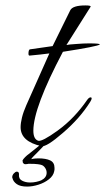

<svg xmlns="http://www.w3.org/2000/svg" viewBox="-20 -522 388 708"><path d="M133 17Q56 0 56 -53Q56 -68 61 -88.5Q66 -109 77 -134L162 -325Q147 -323 129 -321Q111 -319 89 -317Q85 -317 85 -324Q85 -338 90 -340L174 -352L239 -484Q248 -502 295 -502Q317 -502 314 -497Q292 -462 269.5 -426.5Q247 -391 225 -356Q228 -357 238 -358Q248 -359 264 -360Q276 -361 287 -361.5Q298 -362 308 -362Q350 -362 348 -358Q341 -351 212 -331Q103 -125 103 -40Q103 -9 121 -3Q135 1 192 -40Q225 -64 252 -92.5Q279 -121 301 -153Q308 -163 314 -163Q318 -163 318 -159Q318 -155 313 -147Q275 -86 212 -32Q151 21 133 17ZM80 166Q55 166 42 157Q29 148 26 135Q26 134 25.5 133.5Q25 133 25 132Q25 124 31 117.5Q37 111 42 111Q50 111 50 120Q48 137 61 144Q74 151 91 151Q103 151 114 148.5Q125 146 132 143Q152 133 152 115Q152 105 146 96.5Q140 88 132 86Q130 85 119.5 83.5Q109 82 88 82Q87 82 85 82Q83 82 80 83Q73 84 70 83Q66 81 64 77V74Q63 73 63 70Q65 65 72.5 57.5Q80 50 86 46L131 10Q135 6 138 6Q143 6 143 14L117 41Q110 48 104 54Q98 60 95 65Q103 63 110 62.5Q117 62 122 62Q149 62 165 69.5Q181 77 181 97Q181 100 181 103Q181 106 180 109Q177 126 160.5 139Q144 152 122 159Q100 166 80 166Z"/></svg>

Font: Ephesis
Style: Regular
Weight: 400
Designer: Robert E. Leuschke
Foundry: Robert E. Leuschke
Version: Version 1.010; ttfautohint (v1.8.3)